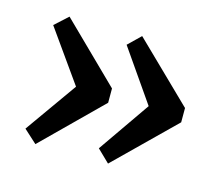

<svg xmlns="http://www.w3.org/2000/svg" viewBox="-60 -505 554 480"><g transform="rotate(15 217.0 -265.0)"><path d="M32 -399 66 -430 215 -284V-247L66 -100L32 -131L127 -265ZM222 -399 254 -430 404 -284V-247L254 -100L222 -131L315 -265Z"/></g></svg>

Font: Arya
Style: Regular
Weight: 400
Designer: Eduardo Rodriguez Tunni, Modular Infotech
Foundry: Eduardo Rodriguez Tunni, Modular Infotech
Version: Version 1.002